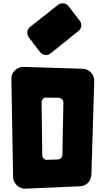

<svg xmlns="http://www.w3.org/2000/svg" viewBox="-20 -1123 630 1145"><path d="M525 -81Q523 -52 504 -32.5Q485 -13 456 -12L133 2Q118 3 104.5 -2.5Q91 -8 81 -17.5Q71 -27 64.5 -40Q58 -53 58 -68L48 -651Q47 -682 69 -703.5Q91 -725 122 -724L472 -713Q502 -712 522.5 -690Q543 -668 542 -638ZM256 -541Q245 -542 236.5 -533.5Q228 -525 228 -513L232 -197Q233 -185 241 -177Q249 -169 261 -170L325 -172Q336 -172 343.5 -180Q351 -188 352 -199L358 -511Q358 -523 350 -531Q342 -539 331 -540ZM282 -805Q268 -793 249 -795.5Q230 -798 219 -812L152 -900Q141 -915 143 -933Q145 -951 159 -962L326 -1094Q341 -1105 359.5 -1103Q378 -1101 389 -1086L456 -999Q467 -985 464.5 -967Q462 -949 448 -938Z"/></svg>

Font: d puntillas B to tiptoe
Style: Regular
Weight: 400
Designer: deFharo
Foundry: deFharo.com
Version: Version 1.001 2012